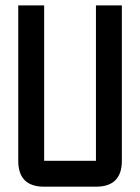

<svg xmlns="http://www.w3.org/2000/svg" viewBox="-20 -704 528 724"><path d="M341.8 -683.6H439.5V-97.7Q439.5 0 341.8 0H146.5Q48.8 0 48.8 -97.7V-683.6H146.5V-97.7H341.8Z"/></svg>

Font: BabelStone Runic Berhtwald
Style: Regular
Weight: 400
Designer: Andrew West
Foundry: BabelStone
Version: Version 7.004;November 9, 2023